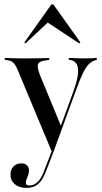

<svg xmlns="http://www.w3.org/2000/svg" viewBox="-20 -685 475 897"><path d="M222.6 25 63.7 -355.6Q56.5 -373.4 49.6 -383.5Q42.7 -393.5 34.3 -398Q25.8 -402.4 12.9 -404L2.4 -405.6V-414.5Q19.4 -413.7 41.1 -412.9Q62.9 -412.1 86.3 -412.1H91.1Q116.9 -412.1 139.5 -412.5Q162.1 -412.9 179.8 -413.3Q197.6 -413.7 209.7 -413.7V-404.8L196 -403.2Q165.3 -400 158.5 -387.1Q151.6 -374.2 166.1 -335.5L266.1 -93.5L259.7 -84.7L321.8 -254.8Q340.3 -305.6 344 -337.5Q347.6 -369.4 338.3 -385.5Q329 -401.6 308.1 -404.8L301.6 -405.6V-414.5Q320.2 -413.7 339.1 -412.9Q358.1 -412.1 373.4 -412.1Q391.9 -412.1 406 -412.9Q420.2 -413.7 432.3 -414.5V-405.6L424.2 -403.2Q409.7 -399.2 396 -386.3Q382.3 -373.4 368.1 -344.4Q354 -315.3 334.7 -262.9L229.8 25ZM104 192.7Q69.4 192.7 49.2 175.8Q29 158.9 29 130.6Q29 107.3 43.1 92.7Q57.3 78.2 79.8 78.2Q96 78.2 105.6 87.1Q115.3 96 115.3 110.5Q115.3 123.4 111.7 133.1Q108.1 142.7 104.4 151.6Q100.8 160.5 100.8 169.4Q100.8 181.5 116.9 181.5Q138.7 181.5 156 164.9Q173.4 148.4 185.5 114.5L226.6 8.1L234.7 12.1L195.2 114.5Q184.7 141.9 172.2 159.3Q159.7 176.6 142.7 184.7Q125.8 192.7 104 192.7ZM99.2 -482.3 93.5 -486.3 220.2 -664.5H229L355.6 -487.1L350 -482.3L187.9 -589.5H213.7Z"/></svg>

Font: Playfair 144pt SemiCondensed Medium
Style: Regular
Weight: 500
Width: 4
Designer: Claus Eggers Sørensen
Foundry: Claus Eggers Sørensen
Version: Version 2.203